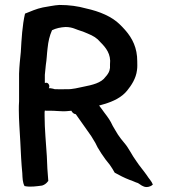

<svg xmlns="http://www.w3.org/2000/svg" viewBox="-20 -757 681 775"><path d="M56 -312C56 -273 60 -223 62 -184C64 -142 66 -98 70 -58C71 -38 71 -21 79 -6C102 -1 127 -5 150 -8C169 -14 174 -28 175 -26C172 -59 170 -93 169 -127C166 -177 160 -236 160 -289V-306C161 -307 161 -309 161 -311C164 -310 167 -310 169 -310H186C205 -310 213 -308 230 -308C243 -307 254 -309 268 -310C272 -302 278 -297 286 -296C303 -273 312 -258 329 -235C344 -215 353 -201 365 -180L374 -162C383 -146 396 -127 407 -112L423 -92C430 -82 437 -71 443 -60C461 -50 482 -39 503 -31C514 -28 526 -21 537 -18C547 -12 557 -2 572 -2C582 -2 592 -7 597 -12C592 -26 580 -37 573 -49C559 -69 543 -87 530 -107C512 -131 501 -158 481 -181L468 -197C460 -207 451 -221 445 -232L435 -249C425 -271 416 -283 400 -304C391 -316 389 -320 380 -331L401 -337C438 -348 471 -364 493 -391C510 -412 529 -440 533 -474C535 -488 534 -497 534 -510C534 -563 515 -602 485 -636C478 -643 472 -651 464 -658C432 -690 382 -711 327 -723C295 -732 260 -737 220 -737C199 -736 173 -730 153 -727C128 -722 101 -710 81 -702C70 -655 67 -600 64 -547C61 -518 58 -490 57 -460V-348C56 -336 56 -324 56 -312ZM161 -422V-455C162 -467 164 -483 165 -495C169 -519 169 -539 172 -562C175 -591 180 -612 190 -635C206 -643 225 -647 245 -648C259 -648 272 -645 282 -641C299 -634 313 -631 333 -622C357 -612 371 -604 386 -586C407 -565 429 -539 424 -497V-483C423 -480 423 -476 422 -473C420 -464 411 -452 406 -447C389 -422 352 -414 317 -407C298 -403 271 -396 251 -397C234 -396 217 -397 201 -397C197 -398 192 -400 183 -401H177C183 -411 175 -424 166 -423Z"/></svg>

Font: Hussar Pisanka
Style: Regular
Weight: 400
Designer: Robert Jablonski
Foundry: Cannot Into Space Fonts
Version: Version 1.070